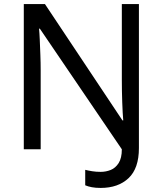

<svg xmlns="http://www.w3.org/2000/svg" viewBox="-20 -734 800 944"><path d="M475 190Q450 190 431.5 186.5Q413 183 399 177V101Q415 105 434 108Q453 111 475 111Q501 111 524.5 101.5Q548 92 563.5 67.5Q579 43 579 0L176 -593H172Q174 -574 175.5 -539Q177 -504 178.5 -464Q180 -424 180 -387V0H97V-714H201L582 -142H586Q583 -174 581 -230.5Q579 -287 579 -342V-714H663V-6Q663 94 612 142Q561 190 475 190Z"/></svg>

Font: Noto Sans Inscriptional Pahlavi
Style: Regular
Weight: 400
Designer: Monotype Design Team
Foundry: Monotype Imaging Inc.
Version: Version 2.003; ttfautohint (v1.8.4.7-5d5b)